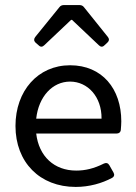

<svg xmlns="http://www.w3.org/2000/svg" viewBox="-20 -735 544 769"><path d="M264.6 -655.3H268.6L376 -553.7C382.8 -546.9 390.6 -545.9 397.5 -552.7L411.1 -565.4C418 -572.3 418 -579.1 412.1 -586.9L316.4 -706.1C311.5 -712.9 304.7 -714.8 296.9 -714.8H237.3C229.5 -714.8 222.7 -712.9 217.8 -706.1L121.1 -586.9C115.2 -579.1 115.2 -571.3 122.1 -564.5L135.7 -552.7C142.6 -545.9 150.4 -546.9 157.2 -553.7ZM465.8 -249C465.8 -378.9 389.6 -473.6 260.7 -473.6C131.8 -473.6 42 -371.1 42 -230.5C42 -85 139.6 13.7 283.2 13.7C337.9 13.7 388.7 -1 428.7 -22.5C437.5 -27.3 439.5 -35.2 434.6 -43.9L418 -73.2C413.1 -82 405.3 -84 396.5 -80.1C355.5 -59.6 321.3 -51.8 285.2 -51.8C197.3 -51.8 135.7 -108.4 125 -200.2H447.3C456.1 -200.2 462.9 -205.1 463.9 -214.8C464.8 -226.6 465.8 -238.3 465.8 -249ZM386.7 -259.8H125C134.8 -348.6 190.4 -408.2 260.7 -408.2C331.1 -408.2 387.7 -347.7 386.7 -259.8Z"/></svg>

Font: Ed Sans Neue
Style: Regular
Weight: 400
Designer: Stephen Hutchings
Version: Version 1.004;PS 001.004;hotconv 1.0.88;makeotf.lib2.5.64775